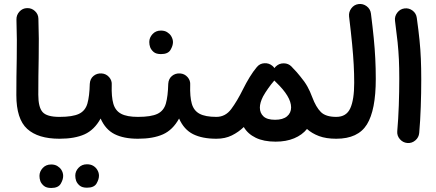

<svg xmlns="http://www.w3.org/2000/svg" viewBox="-20 -667 2201 969"><path d="M62.5 -187Q62.5 -280.8 64.5 -371.6Q66.4 -462.4 63 -568.4Q62.5 -591.3 78.1 -608.4Q93.8 -625.5 116.2 -626Q139.2 -627 156.2 -611.3Q173.3 -595.7 173.8 -572.8Q177.2 -468.3 175.3 -376.2Q173.3 -284.2 173.3 -188.5Q173.3 -126 194.8 -101.6Q216.3 -77.1 279.8 -77.1H280.3Q303.2 -77.1 319.3 -61Q335.4 -44.9 335.4 -22Q335.4 0.5 319.3 16.8Q303.2 33.2 280.3 33.2H279.8Q171.9 33.2 117.2 -16.6Q62.5 -66.4 62.5 -187Z M224.6 -22Q224.6 -44.9 241.2 -61Q257.8 -77.1 280.3 -77.1Q346.7 -77.1 378.7 -92.5Q410.6 -107.9 421.1 -144.5Q431.6 -181.2 433.1 -243.7Q434.6 -269.5 451.9 -283.7Q469.2 -297.9 492.7 -296.4Q515.6 -294.9 530.8 -277.6Q545.9 -260.3 543.9 -237.8Q542 -178.7 552 -143.6Q562 -108.4 591.3 -92.8Q620.6 -77.1 675.8 -77.1H676.3Q699.2 -77.1 715.3 -61Q731.4 -44.9 731.4 -22Q731.4 0.5 715.3 16.8Q699.2 33.2 676.3 33.2H675.8Q604.5 33.2 558.3 10Q512.2 -13.2 487.8 -68.8Q456.1 -11.2 406.5 11Q356.9 33.2 280.3 33.2Q257.8 33.2 241.2 16.8Q224.6 0.5 224.6 -22ZM359.9 219.2Q359.9 197.3 376.5 179.7Q393.1 162.1 418.9 162.1Q437.5 162.1 450.2 169.7Q462.9 177.2 470.2 189Q479.5 203.6 479.5 219.7Q479.5 237.8 467.3 259Q455.1 280.3 418.9 280.3Q395 280.3 382.3 269.8Q369.6 259.3 364.3 245.6Q359.9 232.9 359.9 219.2ZM179.2 220.7Q179.2 198.7 195.6 180.9Q211.9 163.1 238.3 163.1Q256.8 163.1 269.5 170.9Q282.2 178.7 289.6 189.9Q298.8 204.6 298.8 221.2Q298.8 239.3 286.4 260.5Q273.9 281.7 238.3 281.7Q214.4 281.7 201.7 271.2Q189 260.7 183.6 247.1Q179.2 233.9 179.2 220.7Z M620.6 -22Q620.6 -44.9 637.2 -61Q653.8 -77.1 676.3 -77.1Q742.7 -77.1 774.7 -92.5Q806.6 -107.9 817.1 -144.5Q827.6 -181.2 829.1 -243.7Q830.6 -269.5 847.9 -283.7Q865.2 -297.9 888.7 -296.4Q911.6 -294.9 926.8 -277.6Q941.9 -260.3 939.9 -237.8Q938 -178.7 948 -143.6Q958 -108.4 987.3 -92.8Q1016.6 -77.1 1071.8 -77.1H1072.3Q1095.2 -77.1 1111.3 -61Q1127.4 -44.9 1127.4 -22Q1127.4 0.5 1111.3 16.8Q1095.2 33.2 1072.3 33.2H1071.8Q1000.5 33.2 954.3 10Q908.2 -13.2 883.8 -68.8Q852.1 -11.2 802.5 11Q752.9 33.2 676.3 33.2Q653.8 33.2 637.2 16.8Q620.6 0.5 620.6 -22ZM733.4 -455.1Q733.4 -477.1 749.8 -494.9Q766.1 -512.7 792 -512.7Q810.5 -512.7 823.2 -504.9Q835.9 -497.1 843.3 -485.8Q853 -469.7 853 -454.6Q853 -436.5 840.6 -415.3Q828.1 -394 792.5 -394Q768.1 -394 755.6 -404.5Q743.2 -415 737.8 -428.7Q733.4 -441.4 733.4 -455.1Z M1017.1 -22Q1017.1 -44.9 1033.4 -61Q1049.8 -77.1 1072.3 -77.1Q1117.7 -77.1 1147.2 -116.9Q1176.8 -156.7 1206.5 -216.8Q1222.2 -248.5 1240 -277.6Q1257.8 -306.6 1275.9 -328.1L1277.3 -329.6Q1291.5 -346.7 1314.7 -347.9Q1337.9 -349.1 1355 -334.5Q1360.8 -329.6 1365.2 -323.2Q1368.2 -328.1 1372.6 -332Q1389.2 -347.7 1412.4 -347.4Q1435.5 -347.2 1451.2 -331.1Q1454.1 -327.6 1457 -324.7Q1478.5 -303.2 1495.6 -281.2Q1518.1 -254.4 1531.5 -230.2Q1544.9 -206.1 1555.7 -176.8Q1574.7 -126 1599.4 -101.6Q1624 -77.1 1676.8 -77.1H1677.2Q1700.2 -77.1 1716.3 -61Q1732.4 -44.9 1732.4 -22Q1732.4 0.5 1716.3 16.8Q1700.2 33.2 1677.2 33.2H1676.8Q1626 33.2 1590.1 19.8Q1554.2 6.3 1529.3 -16.1Q1504.9 14.2 1464.6 31Q1424.3 47.9 1371.1 47.9Q1311 47.9 1270.8 28.3Q1230.5 8.8 1210.4 -25.9Q1184.1 -0.5 1150.1 16.4Q1116.2 33.2 1072.3 33.2Q1049.8 33.2 1033.4 16.8Q1017.1 0.5 1017.1 -22ZM1291.5 -124Q1291.5 -96.7 1309.8 -79.6Q1328.1 -62.5 1368.2 -62.5Q1407.7 -62.5 1428.5 -79.8Q1449.2 -97.2 1449.2 -125Q1449.2 -179.2 1373 -252L1371.6 -253.4Q1367.7 -256.8 1364.3 -260.7Q1362.8 -258.8 1361.3 -256.8Q1348.1 -241.7 1333.3 -220.7Q1318.4 -199.7 1307.6 -180.2Q1291.5 -148.4 1291.5 -124Z M1622.1 -22Q1622.1 -44.9 1638.4 -61Q1654.8 -77.1 1677.2 -77.1Q1728 -77.1 1747.8 -120.4Q1767.6 -163.6 1767.6 -249Q1767.6 -294.9 1765.1 -340.8Q1762.7 -386.7 1757.1 -444.6Q1751.5 -502.4 1741.7 -584Q1739.3 -606.4 1753.2 -625Q1767.1 -643.6 1789.6 -646.5Q1812 -649.4 1830.6 -635.5Q1849.1 -621.6 1852.1 -598.6Q1860.8 -529.8 1866.2 -475.1Q1871.6 -420.4 1874 -371.1Q1876.5 -321.8 1876.5 -268.6Q1876.5 -111.3 1831.8 -39.1Q1787.1 33.2 1677.2 33.2Q1654.8 33.2 1638.4 16.8Q1622.1 0.5 1622.1 -22Z M1973.6 -562Q1970.7 -584.5 1984.9 -603Q1999 -621.6 2021.5 -624.5Q2043.9 -627.4 2062.3 -613.5Q2080.6 -599.6 2083.5 -576.7Q2092.3 -513.7 2097.2 -465.1Q2102.1 -416.5 2104 -369.9Q2106 -323.2 2106 -265.1Q2106 -197.3 2103.5 -127Q2101.1 -56.6 2095.7 3.9Q2093.8 26.4 2076.2 41.5Q2058.6 56.6 2035.6 54.7Q2013.2 52.7 1998 35.2Q1982.9 17.6 1984.9 -4.9Q1990.2 -65.4 1992.7 -135Q1995.1 -204.6 1995.1 -270.5Q1995.1 -324.7 1993.2 -366.9Q1991.2 -409.2 1986.6 -454.3Q1981.9 -499.5 1973.6 -562Z"/></svg>

Font: Mikhak SemiBold
Style: Regular
Weight: 600
Designer: Amin Abedi
Version: Version 3.3